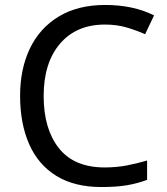

<svg xmlns="http://www.w3.org/2000/svg" viewBox="-20 -744 672 774"><path d="M403 -645Q288 -645 222 -568Q156 -491 156 -357Q156 -224 217.5 -146.5Q279 -69 402 -69Q449 -69 491 -77Q533 -85 573 -97V-19Q533 -4 490.5 3Q448 10 389 10Q280 10 207 -35Q134 -80 97.5 -163Q61 -246 61 -358Q61 -466 100.5 -548.5Q140 -631 217 -677.5Q294 -724 404 -724Q517 -724 601 -682L565 -606Q532 -621 491.5 -633Q451 -645 403 -645Z"/></svg>

Font: Noto Sans Warang Citi
Style: Regular
Weight: 400
Designer: Mangu Purty
Foundry: Mangu Purty
Version: Version 3.002; ttfautohint (v1.8.4.7-5d5b)